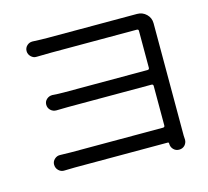

<svg xmlns="http://www.w3.org/2000/svg" viewBox="-90 -648 870 804"><g transform="rotate(-15 345.0 -245.5)"><path d="M626 18.6Q626 32.2 616.2 43Q606.4 52.7 591.8 52.7Q577.1 52.7 567.4 42.5Q557.6 32.2 557.6 17.6Q557.6 17.6 557.6 16.6Q557.6 11.7 552.7 11.7H150.4Q132.8 11.7 105.5 12.7Q90.8 13.7 80.1 3.4Q69.3 -6.8 69.3 -22.5Q69.3 -36.1 80.1 -45.9Q90.8 -55.7 105.5 -54.7Q127.9 -53.7 150.4 -53.7H549.8Q557.6 -53.7 557.6 -61.5V-232.4Q557.6 -240.2 549.8 -240.2H188.5Q163.1 -240.2 137.7 -239.3Q123 -239.3 112.8 -249Q102.5 -258.8 102.5 -273.4Q102.5 -287.1 112.8 -296.4Q123 -305.7 137.7 -305.7Q163.1 -303.7 187.5 -303.7H549.8Q557.6 -303.7 557.6 -311.5V-471.7Q557.6 -478.5 549.8 -478.5H179.7Q159.2 -478.5 116.2 -477.5Q102.5 -476.6 91.8 -486.8Q81.1 -497.1 81.1 -511.2Q81.1 -525.4 91.8 -535.2Q101.6 -543.9 114.3 -543.9Q115.2 -543.9 116.2 -543.9Q155.3 -542 179.7 -542H567.4Q568.4 -542 568.4 -542Q591.8 -542 608.4 -525.9Q625 -509.8 625 -486.3V1Z"/></g></svg>

Font: Gen Jyuu Gothic P Normal
Style: Regular
Weight: 300
Designer: [Source Han Sans]
Ryoko NISHIZUKA  (kana & ideographs); Paul D. Hunt (Latin, Greek & Cyrillic); Wenlong ZHANG  (bopomofo
Version: Version 1.002.20150607